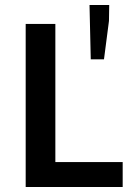

<svg xmlns="http://www.w3.org/2000/svg" viewBox="-20 -750 543 770"><path d="M83 0H472V-100H202V-654H83ZM344 -512H397L417 -666L418 -730H339Z"/></svg>

Font: Source Sans Pro Semibold
Style: Regular
Weight: 600
Designer: Paul D. Hunt
Foundry: Adobe Systems Incorporated
Version: Version 3.006;hotconv 1.0.111;makeotfexe 2.5.65597